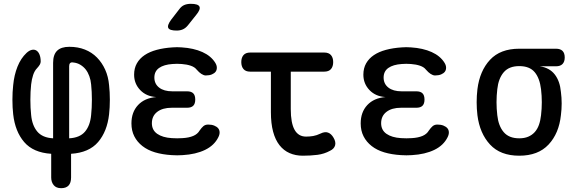

<svg xmlns="http://www.w3.org/2000/svg" viewBox="-20 -805 3040 1005"><path d="M300 180Q274 180 261 164Q248 148 248 124V0Q154 -6 106.5 -61.5Q59 -117 49 -207Q45 -242 45 -283Q45 -324 49 -359Q54 -412 71.5 -456Q89 -500 119 -528Q133 -541 146.5 -544Q160 -547 170.5 -540.5Q181 -534 187 -519Q193 -504 193 -483Q193 -475 188.5 -467Q184 -459 174 -448Q161 -435 153.5 -412.5Q146 -390 143 -363Q139 -326 139 -283Q139 -240 143 -203Q148 -149 175 -116.5Q202 -84 258 -81V-476Q258 -519 279 -539.5Q300 -560 343 -560Q388 -560 424.5 -545.5Q461 -531 487.5 -504Q514 -477 530.5 -440.5Q547 -404 551 -359Q555 -324 555 -283Q555 -242 551 -207Q541 -117 493.5 -61.5Q446 -6 352 0V124Q352 152 339 166Q326 180 300 180ZM342 -459V-81Q398 -84 425 -116Q452 -148 457 -203Q461 -240 461 -283Q461 -326 457 -363Q455 -386 447.5 -406.5Q440 -427 428.5 -441.5Q417 -456 400.5 -466Q384 -476 363 -478Q353 -480 347.5 -475Q342 -470 342 -459Z M1107 -476Q1115 -463 1115 -450.5Q1115 -438 1108.5 -429.5Q1102 -421 1089 -415.5Q1076 -410 1057 -410Q1051 -410 1045 -412.5Q1039 -415 1033.5 -418.5Q1028 -422 1022 -427.5Q1016 -433 1009 -441Q999 -454 978.5 -461Q958 -468 931 -470Q918 -471 906.5 -471Q895 -471 883 -470Q838 -467 813 -449.5Q788 -432 788 -399Q788 -366 813 -346.5Q838 -327 882 -327H959Q981 -327 991.5 -316.5Q1002 -306 1002 -284Q1002 -262 991.5 -251.5Q981 -241 959 -241H879Q831 -241 803 -219.5Q775 -198 775 -160Q775 -124 803 -104.5Q831 -85 879 -82Q893 -81 907.5 -81Q922 -81 936 -82Q969 -84 991.5 -93.5Q1014 -103 1025 -122Q1030 -129 1035 -135Q1040 -141 1045 -145Q1050 -149 1056 -151Q1062 -153 1070 -153Q1088 -153 1101.5 -147.5Q1115 -142 1122 -133.5Q1129 -125 1129.5 -113Q1130 -101 1123 -87Q1102 -44 1053.5 -20.5Q1005 3 936 7Q922 8 907.5 8Q893 8 879 7Q830 4 791.5 -7.5Q753 -19 725.5 -40.5Q698 -62 683 -91.5Q668 -121 668 -159Q668 -218 702.5 -255Q737 -292 798 -297Q746 -300 714 -333.5Q682 -367 682 -414Q682 -448 696.5 -473.5Q711 -499 737 -516.5Q763 -534 800 -544Q837 -554 883 -557Q895 -558 906.5 -558Q918 -558 931 -557Q994 -553 1039.5 -532.5Q1085 -512 1107 -476ZM964 -673Q952 -658 937.5 -651.5Q923 -645 905 -645Q868 -645 861 -658.5Q854 -672 876 -702L917 -755Q929 -772 944 -778.5Q959 -785 979 -785Q1017 -785 1024 -770.5Q1031 -756 1007 -727Z M1677 -530Q1701 -530 1712.5 -516.5Q1724 -503 1724 -480Q1724 -457 1712.5 -443.5Q1701 -430 1677 -430H1502V-234Q1502 -161 1522 -125.5Q1542 -90 1582 -90Q1601 -90 1619 -93Q1637 -96 1658 -106Q1680 -117 1697 -111Q1714 -105 1726 -84Q1739 -62 1734 -44Q1729 -26 1708 -16Q1677 1 1641.5 5.5Q1606 10 1565 10Q1527 10 1496 -3.5Q1465 -17 1443 -45Q1421 -73 1409.5 -116Q1398 -159 1398 -218V-430H1289Q1266 -430 1254.5 -443.5Q1243 -457 1243 -480Q1243 -503 1254.5 -516.5Q1266 -530 1290 -530Z M2307 -476Q2315 -463 2315 -450.5Q2315 -438 2308.5 -429.5Q2302 -421 2289 -415.5Q2276 -410 2257 -410Q2251 -410 2245 -412.5Q2239 -415 2233.5 -418.5Q2228 -422 2222 -427.5Q2216 -433 2209 -441Q2199 -454 2178.5 -461Q2158 -468 2131 -470Q2118 -471 2106.5 -471Q2095 -471 2083 -470Q2038 -467 2013 -449.5Q1988 -432 1988 -399Q1988 -366 2013 -346.5Q2038 -327 2082 -327H2159Q2181 -327 2191.5 -316.5Q2202 -306 2202 -284Q2202 -262 2191.5 -251.5Q2181 -241 2159 -241H2079Q2031 -241 2003 -219.5Q1975 -198 1975 -160Q1975 -124 2003 -104.5Q2031 -85 2079 -82Q2093 -81 2107.5 -81Q2122 -81 2136 -82Q2169 -84 2191.5 -93.5Q2214 -103 2225 -122Q2230 -129 2235 -135Q2240 -141 2245 -145Q2250 -149 2256 -151Q2262 -153 2270 -153Q2288 -153 2301.5 -147.5Q2315 -142 2322 -133.5Q2329 -125 2329.5 -113Q2330 -101 2323 -87Q2302 -44 2253.5 -20.5Q2205 3 2136 7Q2122 8 2107.5 8Q2093 8 2079 7Q2030 4 1991.5 -7.5Q1953 -19 1925.5 -40.5Q1898 -62 1883 -91.5Q1868 -121 1868 -159Q1868 -218 1902.5 -255Q1937 -292 1998 -297Q1946 -300 1914 -333.5Q1882 -367 1882 -414Q1882 -448 1896.5 -473.5Q1911 -499 1937 -516.5Q1963 -534 2000 -544Q2037 -554 2083 -557Q2095 -558 2106.5 -558Q2118 -558 2131 -557Q2194 -553 2239.5 -532.5Q2285 -512 2307 -476Z M2890 -458H2806Q2857 -450 2884 -415Q2911 -380 2916 -324Q2920 -294 2920 -263.5Q2920 -233 2916 -202Q2906 -107 2851.5 -48.5Q2797 10 2698 10Q2599 10 2545 -48.5Q2491 -107 2479 -202Q2475 -236 2475 -270Q2475 -304 2479 -338Q2491 -434 2545 -492Q2599 -550 2698 -550H2890Q2913 -550 2924.5 -538.5Q2936 -527 2936 -504Q2936 -482 2924.5 -470Q2913 -458 2890 -458ZM2698 -81Q2725 -81 2745 -89.5Q2765 -98 2779 -113.5Q2793 -129 2801 -151.5Q2809 -174 2812 -202Q2816 -236 2816 -270Q2816 -304 2812 -338Q2805 -396 2778.5 -427.5Q2752 -459 2698 -459Q2644 -459 2616.5 -426.5Q2589 -394 2583 -338Q2579 -304 2579 -270Q2579 -236 2583 -202Q2589 -146 2616.5 -113.5Q2644 -81 2698 -81Z"/></svg>

Font: Maple Mono NL Medium
Style: Regular
Weight: 500
Monospace: yes
Designer: subframe7536
Version: Version 7.000